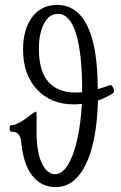

<svg xmlns="http://www.w3.org/2000/svg" viewBox="-20 -745 489 776"><path d="M205.1 11.2Q146 11.2 110.1 -35.4Q74.2 -82 65.9 -168Q64 -192.9 54.4 -202.9Q44.9 -212.9 24.9 -212.9Q19 -212.9 19 -225.8Q19 -238.8 24.9 -238.8Q52.2 -238.8 104 -280.8Q122.6 -293.9 125 -293.9Q127.9 -293.9 127.9 -279.8V-208Q128.4 -127.9 149.4 -84.5Q170.4 -41 202.1 -41Q231 -41 254.2 -78.1Q277.3 -115.2 291.7 -179Q306.2 -242.7 311 -325.2Q288.6 -323.2 277.8 -323.2Q185.1 -323.2 129.2 -383.8Q73.2 -444.3 73.2 -543.9Q73.2 -627.4 110.4 -676.3Q147.5 -725.1 210.9 -725.1Q291.5 -725.1 333.3 -639.6Q375 -554.2 375 -384.8Q381.3 -386.2 399.2 -392.3Q417 -398.4 424.8 -400.9Q429.2 -402.8 434.1 -396Q439 -389.2 440.4 -381.3Q441.9 -373.5 438 -369.1Q409.2 -350.1 376 -338.9Q371.1 -169.9 326.2 -79.3Q281.2 11.2 205.1 11.2ZM285.2 -371.1Q303.2 -371.1 312 -372.1V-377.9Q312 -529.8 287.1 -609.4Q262.2 -689 213.9 -689Q178.7 -689 158 -649.7Q137.2 -610.4 137.2 -546.9Q137.2 -458.5 175 -414.8Q212.9 -371.1 285.2 -371.1Z"/></svg>

Font: Junicode SmCond Light
Style: Regular
Weight: 300
Width: 4
Designer: Peter S. Baker
Version: Version 2.206